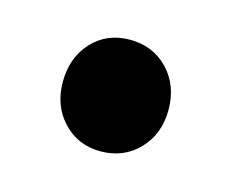

<svg xmlns="http://www.w3.org/2000/svg" viewBox="-41 -416 309 258"><g transform="rotate(15 114.0 -287.5)"><path d="M113.8 -365.2Q146 -365.2 167 -343.3Q188 -321.3 188 -287.1Q188 -253.9 167 -231.9Q146 -210 113.8 -210Q82.5 -210 61.8 -231.9Q41 -253.9 41 -287.1Q41 -321.3 61.5 -343.3Q82 -365.2 113.8 -365.2Z"/></g></svg>

Font: Montserrat-Arabic Medium
Style: Regular
Weight: 500
Designer: Mohamed Gaber
Foundry: Kief Type Foundry
Version: Version 5.008;PS 005.008;hotconv 1.0.88;makeotf.lib2.5.64775